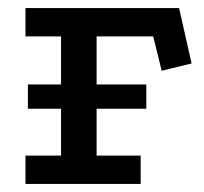

<svg xmlns="http://www.w3.org/2000/svg" viewBox="-20 -455 504 475"><path d="M43 0V-70H131V-365H43V-435H423L454 -298L380 -280L359 -365H219V-70H328V0ZM49 -186V-246H342V-186Z"/></svg>

Font: Podkova Medium
Style: Regular
Weight: 500
Designer: Ilya Yudin
Foundry: Cyreal (www.cyreal.org)
Version: Version 2.103